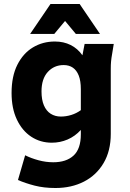

<svg xmlns="http://www.w3.org/2000/svg" viewBox="-20 -745 650 962"><path d="M38 -279Q38 -363 67 -420.5Q96 -478 145 -507.5Q194 -537 255 -537Q299 -537 334 -519.5Q369 -502 393 -468L404 -525H550L542 -476Q538 -454 536.5 -437.5Q535 -421 535 -400V-74Q535 11 499 72Q463 133 400.5 165Q338 197 258 197Q200 197 153.5 185Q107 173 70 157L106 33Q136 48 173 58Q210 68 247 68Q312 68 348.5 34.5Q385 1 385 -72V-94Q356 -62 318.5 -46Q281 -30 240 -30Q182 -30 136.5 -60Q91 -90 64.5 -146Q38 -202 38 -279ZM188 -287Q188 -245 200 -217Q212 -189 234 -175Q256 -161 285 -161Q311 -161 337 -169Q363 -177 385 -193V-298Q385 -340 374.5 -366.5Q364 -393 345 -406Q326 -419 299 -419Q251 -419 219.5 -384.5Q188 -350 188 -287ZM131 -575 233 -725H379L481 -575H360L306 -640L252 -575Z"/></svg>

Font: Radio Canada
Style: Regular
Weight: 400
Designer: Charles Daoud, Etienne Aubert Bonn, Alexandre Saumier Demers, Jacques Le Bailly
Foundry: Radio-Canada
Version: Version 2.104;gftools[0.9.28.dev5+ged2979d]